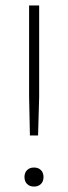

<svg xmlns="http://www.w3.org/2000/svg" viewBox="-20 -680 250 706"><path d="M124 -660V-324L120 -182H90L87 -324V-660ZM105 -64Q121 -64 130.5 -54.5Q140 -45 140 -29Q140 -13 130.5 -3.5Q121 6 105 6Q89 6 79.5 -3.5Q70 -13 70 -29Q70 -45 79.5 -54.5Q89 -64 105 -64Z"/></svg>

Font: Kantumruy Pro ExtraLight
Style: Regular
Weight: 250
Version: Version 1.002